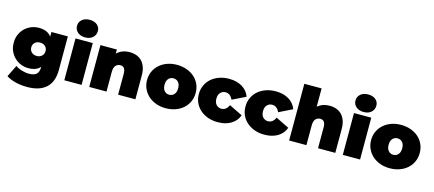

<svg xmlns="http://www.w3.org/2000/svg" viewBox="-66 -1521 5490 2426"><g transform="rotate(15 2679.0 -308.5)"><path d="M661 -547V-109Q661 48 575 126Q489 204 328 204Q246 204 175.5 186.5Q105 169 54 136L130 -18Q146 -6 167 4Q188 14 211 21Q234 28 258 32Q282 36 305 36Q374 36 404.5 7.5Q435 -21 435 -78V-88Q384 -30 284 -30Q232 -29 184 -48Q136 -67 99.5 -102.5Q63 -138 41.5 -186.5Q20 -235 21 -294Q20 -352 41.5 -401Q63 -450 99.5 -485Q136 -520 184 -539Q232 -558 284 -557Q396 -557 446 -485V-547ZM437 -294Q437 -333 410.5 -357Q384 -381 344 -381Q302 -381 276 -357Q250 -333 250 -294Q250 -255 277 -230.5Q304 -206 344 -206Q384 -206 410.5 -230.5Q437 -255 437 -294Z M761 -547H987V0H761ZM738 -706Q738 -756 775.5 -788.5Q813 -821 874 -821Q936 -821 973 -790Q1010 -759 1010 -710Q1010 -658 973 -624.5Q936 -591 874 -591Q813 -591 775.5 -623.5Q738 -656 738 -706Z M1691 -312V0H1465V-273Q1465 -367 1398 -367Q1360 -367 1336.5 -340.5Q1313 -314 1313 -257V0H1087V-547H1302V-493Q1334 -525 1376 -541Q1418 -557 1467 -557Q1518 -557 1559 -542Q1600 -527 1629.5 -496Q1659 -465 1675 -419Q1691 -373 1691 -312Z M1770 -274Q1770 -336 1794 -388Q1818 -440 1860.5 -477.5Q1903 -515 1961 -536Q2019 -557 2088 -557Q2157 -557 2215.5 -536Q2274 -515 2316.5 -477.5Q2359 -440 2382.5 -388Q2406 -336 2406 -274Q2406 -212 2382.5 -160Q2359 -108 2316.5 -70Q2274 -32 2215.5 -11Q2157 10 2088 10Q2019 10 1961 -11Q1903 -32 1860.5 -70Q1818 -108 1794 -160Q1770 -212 1770 -274ZM2177 -274Q2177 -325 2152 -353Q2127 -381 2088 -381Q2049 -381 2024 -353Q1999 -325 1999 -274Q1999 -223 2024 -194.5Q2049 -166 2088 -166Q2127 -166 2152 -194.5Q2177 -223 2177 -274Z M2448 -274Q2448 -336 2472 -388Q2496 -440 2539 -477.5Q2582 -515 2641.5 -536Q2701 -557 2771 -557Q2871 -557 2942 -514Q3013 -471 3040 -395L2865 -309Q2833 -381 2770 -381Q2730 -381 2703.5 -353Q2677 -325 2677 -274Q2677 -222 2703.5 -194Q2730 -166 2770 -166Q2833 -166 2865 -238L3040 -152Q3013 -76 2942 -33Q2871 10 2771 10Q2702 11 2642 -10Q2582 -31 2538.5 -69.5Q2495 -108 2471 -160Q2447 -212 2448 -274Z M3058 -274Q3058 -336 3082 -388Q3106 -440 3149 -477.5Q3192 -515 3251.5 -536Q3311 -557 3381 -557Q3481 -557 3552 -514Q3623 -471 3650 -395L3475 -309Q3443 -381 3380 -381Q3340 -381 3313.5 -353Q3287 -325 3287 -274Q3287 -222 3313.5 -194Q3340 -166 3380 -166Q3443 -166 3475 -238L3650 -152Q3623 -76 3552 -33Q3481 10 3381 10Q3312 11 3252 -10Q3192 -31 3148.5 -69.5Q3105 -108 3081 -160Q3057 -212 3058 -274Z M4306 -312V0H4080V-273Q4080 -367 4013 -367Q3975 -367 3951.5 -340.5Q3928 -314 3928 -257V0H3702V-742H3928V-503Q3991 -557 4082 -557Q4133 -557 4174 -542Q4215 -527 4244.5 -496Q4274 -465 4290 -419Q4306 -373 4306 -312Z M4404 -547H4630V0H4404ZM4381 -706Q4381 -756 4418.5 -788.5Q4456 -821 4517 -821Q4579 -821 4616 -790Q4653 -759 4653 -710Q4653 -658 4616 -624.5Q4579 -591 4517 -591Q4456 -591 4418.5 -623.5Q4381 -656 4381 -706Z M4701 -274Q4701 -336 4725 -388Q4749 -440 4791.5 -477.5Q4834 -515 4892 -536Q4950 -557 5019 -557Q5088 -557 5146.5 -536Q5205 -515 5247.5 -477.5Q5290 -440 5313.5 -388Q5337 -336 5337 -274Q5337 -212 5313.5 -160Q5290 -108 5247.5 -70Q5205 -32 5146.5 -11Q5088 10 5019 10Q4950 10 4892 -11Q4834 -32 4791.5 -70Q4749 -108 4725 -160Q4701 -212 4701 -274ZM5108 -274Q5108 -325 5083 -353Q5058 -381 5019 -381Q4980 -381 4955 -353Q4930 -325 4930 -274Q4930 -223 4955 -194.5Q4980 -166 5019 -166Q5058 -166 5083 -194.5Q5108 -223 5108 -274Z"/></g></svg>

Font: CMG Sans Black
Style: Regular
Weight: 900
Designer: Julieta Ulanovsky
Foundry: Julieta Ulanovsky
Version: Version 7.200